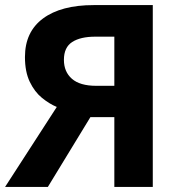

<svg xmlns="http://www.w3.org/2000/svg" viewBox="-25 -734 710 754"><path d="M330 -274 163 0H-5L198 -314Q169 -326 140 -349.5Q111 -373 92 -412.5Q73 -452 73 -510Q73 -609 144 -661.5Q215 -714 343 -714H575V0H424V-274ZM424 -590H349Q291 -590 258.5 -569Q226 -548 226 -499Q226 -452 257.5 -424.5Q289 -397 353 -397H424Z"/></svg>

Font: Noto IKEA Latin
Style: Bold
Weight: 700
Designer: Monotype Design Team
Foundry: Monotype Imaging Inc.
Version: Version 1.0